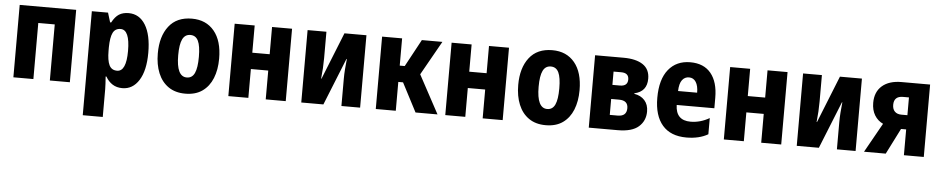

<svg xmlns="http://www.w3.org/2000/svg" viewBox="-43 -887 7120 1453"><g transform="rotate(5 3517.0 -160.0)"><path d="M59 0V-550H488V0H336V-426H211V0Z M607 240V-550H730L752 -478H760Q784 -523 813.5 -541.5Q843 -560 886 -560Q968 -560 1014 -485Q1060 -410 1060 -274Q1060 -139 1013 -64.5Q966 10 887 10Q844 10 812.5 -10Q781 -30 760 -67H754Q756 -38 757.5 -14Q759 10 759 28V240ZM836 -118Q906 -118 906 -274Q906 -435 836 -435Q795 -435 777.5 -400Q760 -365 759 -289V-264Q759 -190 776.5 -154Q794 -118 836 -118Z M1365 10Q1289 10 1237 -26Q1185 -62 1158.5 -126.5Q1132 -191 1132 -276Q1132 -405 1192 -482.5Q1252 -560 1367 -560Q1475 -560 1536.5 -485.5Q1598 -411 1598 -276Q1598 -192 1572 -127.5Q1546 -63 1494.5 -26.5Q1443 10 1365 10ZM1366 -113Q1407 -113 1425.5 -153Q1444 -193 1444 -276Q1444 -359 1425.5 -397.5Q1407 -436 1366 -436Q1325 -436 1306 -397Q1287 -358 1287 -275Q1287 -113 1366 -113Z M1692 0V-550H1844V-343H1976V-550H2128V0H1976V-219H1844V0Z M2246 0V-550H2389V-349Q2389 -276 2380 -193H2383L2526 -550H2693V0H2551V-205Q2551 -243 2554 -281.5Q2557 -320 2561 -358H2558L2414 0Z M2812 0V-550H2964V-343H3002L3114 -550H3270L3124 -291L3281 0H3114L3000 -219H2964V0Z M3340 0V-550H3492V-343H3624V-550H3776V0H3624V-219H3492V0Z M4103 10Q4027 10 3975 -26Q3923 -62 3896.5 -126.5Q3870 -191 3870 -276Q3870 -405 3930 -482.5Q3990 -560 4105 -560Q4213 -560 4274.5 -485.5Q4336 -411 4336 -276Q4336 -192 4310 -127.5Q4284 -63 4232.5 -26.5Q4181 10 4103 10ZM4104 -113Q4145 -113 4163.5 -153Q4182 -193 4182 -276Q4182 -359 4163.5 -397.5Q4145 -436 4104 -436Q4063 -436 4044 -397Q4025 -358 4025 -275Q4025 -113 4104 -113Z M4430 0V-550H4646Q4741 -550 4793.5 -515Q4846 -480 4846 -408Q4846 -310 4751 -289V-285Q4801 -277 4830 -244.5Q4859 -212 4859 -160Q4859 -89 4808.5 -44.5Q4758 0 4650 0ZM4580 -338H4637Q4696 -338 4696 -389Q4696 -439 4638 -439H4580ZM4580 -110H4640Q4708 -110 4708 -172Q4708 -231 4640 -231H4580Z M5172 10Q5052 10 4989.5 -62.5Q4927 -135 4927 -270Q4927 -411 4987.5 -485.5Q5048 -560 5153 -560Q5256 -560 5310 -494Q5364 -428 5364 -309V-229H5078Q5081 -112 5193 -112Q5267 -112 5336 -152V-29Q5269 10 5172 10ZM5079 -335H5224Q5224 -387 5205.5 -416Q5187 -445 5153 -445Q5121 -445 5101 -419Q5081 -393 5079 -335Z M5456 0V-550H5608V-343H5740V-550H5892V0H5740V-219H5608V0Z M6010 0V-550H6153V-349Q6153 -276 6144 -193H6147L6290 -550H6457V0H6315V-205Q6315 -243 6318 -281.5Q6321 -320 6325 -358H6322L6178 0Z M6521 0 6646 -223Q6605 -242 6581.5 -281Q6558 -320 6558 -375Q6558 -458 6611 -504Q6664 -550 6758 -550H6975V0H6824V-196H6785L6686 0ZM6779 -304H6824V-439H6779Q6710 -439 6710 -373Q6710 -340 6728 -322Q6746 -304 6779 -304Z"/></g></svg>

Font: Noto Sans Condensed ExtraBold
Style: Regular
Weight: 800
Width: 3
Designer: Monotype Design Team
Foundry: Monotype Imaging Inc.
Version: Version 2.013; ttfautohint (v1.8.4.7-5d5b)